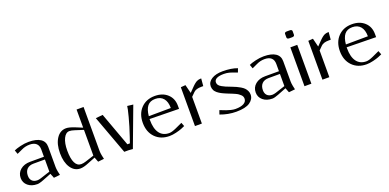

<svg xmlns="http://www.w3.org/2000/svg" viewBox="-6 -1405 4392 2168"><g transform="rotate(-20 2190.0 -321.0)"><path d="M252 -475.1Q344.7 -475.1 393.3 -442.6Q441.9 -410.2 441.9 -347.2V-104Q441.9 -81.5 448.2 -48.1Q454.6 -14.6 458 -3.9L382.8 3.9L360.8 -51.8L257.8 -11.2Q209 7.8 184.1 7.8Q114.7 7.8 71.8 -28.3Q28.8 -64.5 28.8 -121.1Q28.8 -181.6 74.2 -219.7Q119.6 -257.8 192.9 -257.8H357.9V-345.2Q357.9 -392.6 330.8 -417.2Q303.7 -441.9 252 -441.9Q199.7 -441.9 154.8 -419.9L89.8 -390.1L73.2 -437Q98.6 -449.7 151.1 -462.4Q203.6 -475.1 252 -475.1ZM357.9 -225.1H222.2Q169.9 -225.1 141.8 -196.8Q113.8 -168.5 113.8 -117.2Q113.8 -78.1 136 -55.7Q158.2 -33.2 199.2 -33.2Q214.8 -33.2 241.2 -41L357.9 -79.1Z M702.1 -475.1Q737.3 -475.1 800.8 -450.2L886.7 -415V-632.8H970.7V-104Q970.7 -81.5 977.1 -48.1Q983.4 -14.6 986.8 -3.9L914.1 3.9L892.1 -53.2L800.8 -17.1Q741.2 7.8 702.1 7.8Q629.4 7.8 585.7 -58.1Q542 -124 542 -232.9Q542 -341.8 585.7 -408.4Q629.4 -475.1 702.1 -475.1ZM886.7 -79.1V-388.2L784.7 -420.9Q750.5 -432.1 726.1 -432.1Q682.6 -432.1 655.8 -377.2Q628.9 -322.3 628.9 -232.9Q628.9 -135.7 653.8 -85.4Q678.7 -35.2 726.1 -35.2Q752 -35.2 784.7 -45.9Z M1057.6 -466.8 1142.6 -475.1 1291.5 -67.9H1321.8L1346.7 -141.1Q1383.8 -249 1410.6 -352.3Q1437.5 -455.6 1437.5 -475.1L1507.8 -466.8L1331.5 3.9Q1298.8 0 1282.7 0H1229.5Z M1627.4 -283.2 1892.6 -285.2Q1892.6 -361.3 1858.2 -401.6Q1823.7 -441.9 1761.2 -441.9Q1698.7 -441.9 1666.7 -402.1Q1634.8 -362.3 1627.4 -283.2ZM1624.5 -250V-237.8Q1624.5 -134.3 1664.6 -79.6Q1704.6 -24.9 1780.3 -24.9Q1810.5 -24.9 1862.3 -47.9L1947.3 -86.9L1964.4 -42Q1944.8 -32.7 1920.2 -22.9Q1895.5 -13.2 1852.3 -2.7Q1809.1 7.8 1772.5 7.8Q1666.5 7.8 1602.1 -58.8Q1537.6 -125.5 1537.6 -234.9Q1537.6 -342.8 1600.8 -408.9Q1664.1 -475.1 1767.6 -475.1Q1861.3 -475.1 1918.9 -422.1Q1976.6 -369.1 1976.6 -282.2V-244.1Z M2321.3 -392.1H2297.4Q2233.4 -392.1 2205.1 -363.8L2162.1 -320.8V0H2079.1V-466.8L2136.2 -471.2L2162.1 -368.2L2200.2 -407.2Q2202.1 -409.2 2212.9 -420.2Q2223.6 -431.2 2225.3 -432.6Q2227.1 -434.1 2236.3 -442.9Q2245.6 -451.7 2248.3 -453.1Q2251 -454.6 2259.3 -461.2Q2267.6 -467.8 2271.5 -469Q2275.4 -470.2 2283.4 -474.1Q2291.5 -478 2297.6 -478.8Q2303.7 -479.5 2312 -480.7Q2320.3 -481.9 2329.1 -481.9Z M2382.8 -27.8 2399.4 -75.2Q2449.7 -55.2 2471.4 -47.4Q2493.2 -39.6 2522.7 -32.2Q2552.2 -24.9 2575.7 -24.9Q2641.6 -24.9 2676.5 -44.7Q2711.4 -64.5 2711.4 -100.1Q2711.4 -113.8 2706.3 -125.7Q2701.2 -137.7 2689.2 -148.4Q2677.2 -159.2 2666 -167.2Q2654.8 -175.3 2634.3 -184.6Q2613.8 -193.8 2600.1 -199.5Q2586.4 -205.1 2561.5 -214.8Q2544.4 -221.7 2534.7 -225.8Q2524.9 -230 2509 -237.1Q2493.2 -244.1 2483.6 -249.3Q2474.1 -254.4 2461.2 -262.5Q2448.2 -270.5 2440.4 -277.3Q2432.6 -284.2 2423.8 -293.7Q2415 -303.2 2410.4 -313Q2405.8 -322.8 2402.6 -334.5Q2399.4 -346.2 2399.4 -358.9Q2399.4 -412.1 2450 -443.6Q2500.5 -475.1 2583.5 -475.1Q2687 -475.1 2758.8 -448.2L2741.7 -401.9Q2678.7 -426.8 2648.9 -434.3Q2619.1 -441.9 2584.5 -441.9Q2528.8 -441.9 2499.3 -426.5Q2469.7 -411.1 2469.7 -381.8Q2469.7 -364.3 2479.7 -349.9Q2489.7 -335.4 2514.2 -322Q2538.6 -308.6 2555.4 -301.3Q2572.3 -293.9 2609.9 -279.8Q2612.8 -278.8 2614.3 -278.1Q2615.7 -277.3 2618.2 -276.6Q2620.6 -275.9 2622.6 -274.9Q2652.3 -263.2 2672.1 -254.4Q2691.9 -245.6 2716.8 -231Q2741.7 -216.3 2756.3 -201.4Q2771 -186.5 2781.2 -165.5Q2791.5 -144.5 2791.5 -120.1Q2791.5 -64.9 2739 -28.6Q2686.5 7.8 2574.7 7.8Q2478 7.8 2382.8 -27.8Z M3076.2 -475.1Q3168.9 -475.1 3217.5 -442.6Q3266.1 -410.2 3266.1 -347.2V-104Q3266.1 -81.5 3272.5 -48.1Q3278.8 -14.6 3282.2 -3.9L3207 3.9L3185.1 -51.8L3082 -11.2Q3033.2 7.8 3008.3 7.8Q2939 7.8 2896 -28.3Q2853 -64.5 2853 -121.1Q2853 -181.6 2898.4 -219.7Q2943.8 -257.8 3017.1 -257.8H3182.1V-345.2Q3182.1 -392.6 3155 -417.2Q3127.9 -441.9 3076.2 -441.9Q3023.9 -441.9 2979 -419.9L2914.1 -390.1L2897.5 -437Q2922.9 -449.7 2975.3 -462.4Q3027.8 -475.1 3076.2 -475.1ZM3182.1 -225.1H3046.4Q2994.1 -225.1 2966.1 -196.8Q2938 -168.5 2938 -117.2Q2938 -78.1 2960.2 -55.7Q2982.4 -33.2 3023.4 -33.2Q3039.1 -33.2 3065.4 -41L3182.1 -79.1Z M3481.9 -587.9Q3481.9 -566.9 3453.1 -566.9H3419.9Q3391.1 -566.9 3391.1 -587.9V-629.9Q3391.1 -649.9 3419.9 -649.9H3453.1Q3481.9 -649.9 3481.9 -629.9ZM3395 0V-466.8H3478V0Z M3853 -392.1H3829.1Q3765.1 -392.1 3736.8 -363.8L3693.8 -320.8V0H3610.8V-466.8L3668 -471.2L3693.8 -368.2L3731.9 -407.2Q3733.9 -409.2 3744.6 -420.2Q3755.4 -431.2 3757.1 -432.6Q3758.8 -434.1 3768.1 -442.9Q3777.3 -451.7 3780 -453.1Q3782.7 -454.6 3791 -461.2Q3799.3 -467.8 3803.2 -469Q3807.1 -470.2 3815.2 -474.1Q3823.2 -478 3829.3 -478.8Q3835.4 -479.5 3843.8 -480.7Q3852.1 -481.9 3860.8 -481.9Z M3995.6 -283.2 4260.7 -285.2Q4260.7 -361.3 4226.3 -401.6Q4191.9 -441.9 4129.4 -441.9Q4066.9 -441.9 4034.9 -402.1Q4002.9 -362.3 3995.6 -283.2ZM3992.7 -250V-237.8Q3992.7 -134.3 4032.7 -79.6Q4072.8 -24.9 4148.4 -24.9Q4178.7 -24.9 4230.5 -47.9L4315.4 -86.9L4332.5 -42Q4313 -32.7 4288.3 -22.9Q4263.7 -13.2 4220.5 -2.7Q4177.2 7.8 4140.6 7.8Q4034.7 7.8 3970.2 -58.8Q3905.8 -125.5 3905.8 -234.9Q3905.8 -342.8 3969 -408.9Q4032.2 -475.1 4135.7 -475.1Q4229.5 -475.1 4287.1 -422.1Q4344.7 -369.1 4344.7 -282.2V-244.1Z"/></g></svg>

Font: Resagokr
Style: Regular
Weight: 500
Designer: gluk
Foundry: gluk
Version: Version 0.95